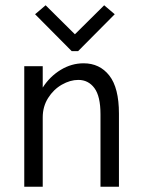

<svg xmlns="http://www.w3.org/2000/svg" viewBox="-20 -708 540 728"><path d="M72 -457H142V-376Q169 -418 210 -443Q251 -468 297 -468Q358 -468 394.5 -421.5Q431 -375 431 -277V0H361V-275Q361 -343 338 -374Q315 -405 277 -405Q246 -405 214.5 -387Q183 -369 162.5 -336.5Q142 -304 142 -263V0H72ZM264 -578 375 -688 415 -654 276 -514H252L113 -654L153 -688Z"/></svg>

Font: Vazir Code
Style: Code
Weight: 400
Foundry: DejaVu fonts team - Redesigned by Saber Rastikerdar
Version: Version 1.1.2